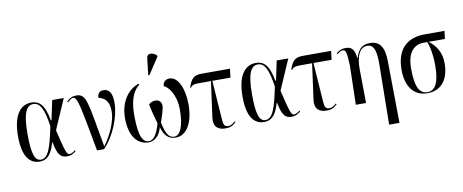

<svg xmlns="http://www.w3.org/2000/svg" viewBox="-82 -1179 4322 1793"><g transform="rotate(-10 2079.0 -283.0)"><path d="M211 10C294 10 329 -56 355 -146H359C381 -32 407 6 470 6C512 6 538 -13 557 -29L551 -38C540 -27 515 -11 497 -11C471 -11 461 -37 410 -251L534 -536H424L385 -351H379C351 -509 297 -547 228 -547C119 -547 51 -451 51 -257C51 -65 116 10 211 10ZM225 -6C166 -6 142 -76 142 -266C142 -458 177 -530 243 -530C307 -530 341 -464 365 -299C327 -116 298 -6 225 -6Z M755 0H821C925 -105 993 -285 993 -409C993 -496 970 -544 910 -544C875 -544 853 -521 853 -482C912 -467 953 -434 953 -335C953 -244 897 -118 828 -25C750 -453 752 -539 652 -539C615 -539 587 -526 560 -497L567 -489C591 -512 605 -522 619 -522C662 -522 675 -433 755 0Z M1358 -606 1462 -764V-776C1424 -810 1372 -818 1366 -766L1348 -610ZM1245 10C1300 10 1351 -34 1370 -113C1392 -32 1431 10 1501 10C1605 10 1671 -104 1671 -274C1671 -407 1627 -544 1536 -544C1500 -544 1473 -521 1473 -482C1513 -469 1583 -384 1583 -242C1583 -74 1540 -1 1488 -1C1433 -1 1408 -54 1388 -153C1402 -194 1422 -253 1428 -287C1436 -337 1412 -364 1370 -364C1355 -364 1326 -357 1308 -339C1318 -285 1335 -222 1355 -151C1327 -46 1290 -1 1249 -1C1198 -1 1154 -45 1154 -260C1154 -369 1173 -480 1251 -536L1245 -546C1121 -504 1064 -375 1064 -254C1064 -74 1141 10 1245 10Z M1974 6C2014 6 2038 -2 2074 -36L2067 -44C2048 -25 2025 -11 2003 -11C1966 -11 1957 -33 1954 -82L1928 -453H2100L2110 -536H1841C1760 -536 1738 -499 1713 -427L1720 -424C1740 -450 1755 -453 1810 -453H1915L1869 -115C1857 -28 1902 6 1974 6Z M2340 10C2423 10 2458 -56 2484 -146H2488C2510 -32 2536 6 2599 6C2641 6 2667 -13 2686 -29L2680 -38C2669 -27 2644 -11 2626 -11C2600 -11 2590 -37 2539 -251L2663 -536H2553L2514 -351H2508C2480 -509 2426 -547 2357 -547C2248 -547 2180 -451 2180 -257C2180 -65 2245 10 2340 10ZM2354 -6C2295 -6 2271 -76 2271 -266C2271 -458 2306 -530 2372 -530C2436 -530 2470 -464 2494 -299C2456 -116 2427 -6 2354 -6Z M2933 6C2973 6 2997 -2 3033 -36L3026 -44C3007 -25 2984 -11 2962 -11C2925 -11 2916 -33 2913 -82L2887 -453H3059L3069 -536H2800C2719 -536 2697 -499 2672 -427L2679 -424C2699 -450 2714 -453 2769 -453H2874L2828 -115C2816 -28 2861 6 2933 6Z M3483 237H3581L3574 -349C3573 -486 3528 -545 3438 -545C3378 -545 3329 -523 3302 -428H3299C3288 -508 3267 -539 3204 -539C3169 -539 3142 -525 3116 -504L3122 -495C3141 -512 3163 -522 3177 -522C3207 -522 3213 -489 3218 -371L3209 0H3306L3302 -321C3301 -443 3337 -524 3408 -524C3469 -524 3490 -471 3491 -346Z M3888 10C4029 10 4093 -98 4093 -238C4093 -342 4047 -412 3980 -461H4135L4144 -536H3956C3798 -536 3686 -452 3686 -247C3686 -89 3758 10 3888 10ZM3890 0C3807 0 3776 -80 3776 -244C3776 -413 3856 -461 3933 -461H3967C3983 -429 4003 -340 4003 -235C4003 -71 3963 0 3890 0Z"/></g></svg>

Font: Noto Serif Display Condensed
Style: Regular
Weight: 400
Width: 3
Designer: Monotype Design Team
Foundry: Monotype Imaging Inc.
Version: Version 2.009